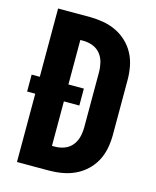

<svg xmlns="http://www.w3.org/2000/svg" viewBox="-111 -812 722 888"><g transform="rotate(15 250.0 -367.5)"><path d="M56 0V-327H17V-408H56V-735H208Q240 -735 272 -729.5Q304 -724 333 -710.5Q362 -697 386 -674.5Q410 -652 425 -623.5Q440 -595 446 -563Q452 -531 452 -498V-237Q452 -204 446 -172Q440 -140 425 -111.5Q410 -83 386 -60.5Q362 -38 333 -24.5Q304 -11 272 -5.5Q240 0 207 0ZM193 -114H208Q231 -114 253 -122.5Q275 -131 289.5 -149Q304 -167 309.5 -190Q315 -213 315 -237V-499Q315 -522 309.5 -545Q304 -568 289.5 -586Q275 -604 253 -612.5Q231 -621 207 -621H193V-408H267V-327H193Z"/></g></svg>

Font: Iosevka Term Curly Heavy
Style: Regular
Weight: 900
Designer: Belleve Invis
Foundry: Belleve Invis
Version: Version 32.3.0